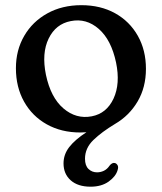

<svg xmlns="http://www.w3.org/2000/svg" viewBox="-20 -500 626 742"><path d="M294.5 -480Q368.5 -480 424.8 -448.8Q481 -417.5 512.5 -361.8Q544 -306 544 -234Q544 -162.5 511.8 -107.8Q479.5 -53 424.5 -21Q373 10 340.8 41.2Q308.5 72.5 308.5 113.5Q308.5 140 322 153Q335.5 166 355 166Q369 166 381.8 159.8Q394.5 153.5 403.5 140Q413.5 127.5 424 130Q430 131.5 434.2 138.2Q438.5 145 434.5 157.5Q427.5 182 399.8 201.8Q372 221.5 330 221.5Q281 221.5 253.2 196.8Q225.5 172 225.5 131.5Q225.5 97 247.5 68.5Q269.5 40 314 11Q301 12 290.5 12Q217 12 160.8 -19.5Q104.5 -51 73 -107.2Q41.5 -163.5 41.5 -236.5Q41.5 -306 73.5 -361.2Q105.5 -416.5 162.8 -448.2Q220 -480 294.5 -480ZM334.5 -50.5Q392 -61.5 418.8 -119Q445.5 -176.5 428.5 -258.5Q410 -346 361.8 -388.2Q313.5 -430.5 253.5 -418.5Q195.5 -407.5 168 -351Q140.5 -294.5 157.5 -211Q176 -123 225.2 -81Q274.5 -39 334.5 -50.5Z"/></svg>

Font: Fraunces 9pt S100
Style: Regular
Weight: 400
Version: Version 1.000; ttfautohint (v1.8.3)